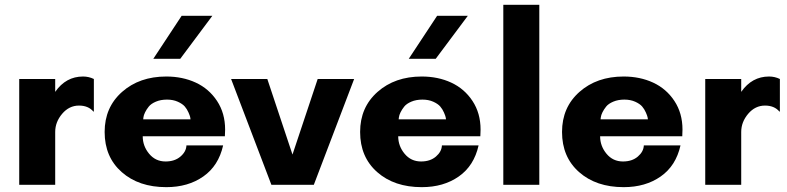

<svg xmlns="http://www.w3.org/2000/svg" viewBox="-20 -770 3279 800"><path d="M309.1 -330.1Q268.1 -330.1 239 -295.9Q210 -261.7 210 -220.2V0H60.1V-440.9H210V-387.2Q254.4 -451.2 326.2 -451.2Q349.6 -451.2 371.1 -440.9V-305.2H369.1Q348.1 -330.1 309.1 -330.1Z M864.7 -704.1 731 -524.9H618.7L736.8 -704.1ZM576.7 -272.9H773.9Q773.4 -276.4 772.5 -281.7Q771.5 -287.1 765.4 -301.3Q759.3 -315.4 749.8 -326.4Q740.2 -337.4 720.7 -346.2Q701.2 -355 675.8 -355Q649.4 -355 629.4 -346.4Q609.4 -337.9 599.9 -325.9Q590.3 -314 584.5 -302Q578.6 -290 577.6 -281.2ZM918 -230Q918 -225.6 917.5 -216.1Q917 -206.5 917 -202.1H574.7Q574.7 -161.6 601.3 -129.4Q627.9 -97.2 669.9 -97.2Q708 -97.2 731.9 -117.7Q755.9 -138.2 756.8 -164.1H909.7Q890.6 -79.1 827.1 -34.7Q763.7 9.8 672.9 9.8Q558.1 9.8 487.1 -53Q416 -115.7 416 -220.2Q416 -322.8 488.5 -387Q561 -451.2 672.9 -451.2Q740.7 -451.2 795.7 -425.8Q850.6 -400.4 884.3 -349.4Q918 -298.3 918 -230Z M1455.6 -440.9 1287.6 0H1110.8L942.9 -440.9H1093.8L1198.7 -126L1303.7 -440.9Z M1929.2 -704.1 1795.4 -524.9H1683.1L1801.3 -704.1ZM1641.1 -272.9H1838.4Q1837.9 -276.4 1836.9 -281.7Q1835.9 -287.1 1829.8 -301.3Q1823.7 -315.4 1814.2 -326.4Q1804.7 -337.4 1785.2 -346.2Q1765.6 -355 1740.2 -355Q1713.9 -355 1693.8 -346.4Q1673.8 -337.9 1664.3 -325.9Q1654.8 -314 1648.9 -302Q1643.1 -290 1642.1 -281.2ZM1982.4 -230Q1982.4 -225.6 1981.9 -216.1Q1981.4 -206.5 1981.4 -202.1H1639.2Q1639.2 -161.6 1665.8 -129.4Q1692.4 -97.2 1734.4 -97.2Q1772.5 -97.2 1796.4 -117.7Q1820.3 -138.2 1821.3 -164.1H1974.1Q1955.1 -79.1 1891.6 -34.7Q1828.1 9.8 1737.3 9.8Q1622.6 9.8 1551.5 -53Q1480.5 -115.7 1480.5 -220.2Q1480.5 -322.8 1553 -387Q1625.5 -451.2 1737.3 -451.2Q1805.2 -451.2 1860.1 -425.8Q1915 -400.4 1948.7 -349.4Q1982.4 -298.3 1982.4 -230Z M2227.1 0H2077.1V-750H2227.1Z M2482.4 -272.9H2679.7Q2679.2 -276.4 2678.2 -281.7Q2677.2 -287.1 2671.1 -301.3Q2665 -315.4 2655.5 -326.4Q2646 -337.4 2626.5 -346.2Q2606.9 -355 2581.5 -355Q2555.2 -355 2535.2 -346.4Q2515.1 -337.9 2505.6 -325.9Q2496.1 -314 2490.2 -302Q2484.4 -290 2483.4 -281.2ZM2823.7 -230Q2823.7 -225.6 2823.2 -216.1Q2822.8 -206.5 2822.8 -202.1H2480.5Q2480.5 -161.6 2507.1 -129.4Q2533.7 -97.2 2575.7 -97.2Q2613.8 -97.2 2637.7 -117.7Q2661.6 -138.2 2662.6 -164.1H2815.4Q2796.4 -79.1 2732.9 -34.7Q2669.4 9.8 2578.6 9.8Q2463.9 9.8 2392.8 -53Q2321.8 -115.7 2321.8 -220.2Q2321.8 -322.8 2394.3 -387Q2466.8 -451.2 2578.6 -451.2Q2646.5 -451.2 2701.4 -425.8Q2756.3 -400.4 2790 -349.4Q2823.7 -298.3 2823.7 -230Z M3167.5 -330.1Q3126.5 -330.1 3097.4 -295.9Q3068.4 -261.7 3068.4 -220.2V0H2918.5V-440.9H3068.4V-387.2Q3112.8 -451.2 3184.6 -451.2Q3208 -451.2 3229.5 -440.9V-305.2H3227.5Q3206.5 -330.1 3167.5 -330.1Z"/></svg>

Font: Glacial Indifference
Style: Bold
Weight: 700
Version: Version 1.001